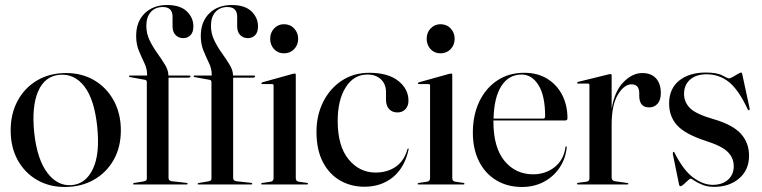

<svg xmlns="http://www.w3.org/2000/svg" viewBox="-20 -735 3036 765"><path d="M243.5 -444Q306.5 -444 355.8 -415Q405 -386 433.2 -334.2Q461.5 -282.5 461.5 -215.5Q461.5 -148.5 432.8 -97.8Q404 -47 353.5 -18.5Q303 10 238.5 10Q175.5 10 126.8 -18.5Q78 -47 50.2 -97.8Q22.5 -148.5 22.5 -215.5Q22.5 -282.5 50.5 -334Q78.5 -385.5 128.2 -414.8Q178 -444 243.5 -444ZM266.5 2.5Q322 -2.5 350.2 -62Q378.5 -121.5 367.5 -229Q356.5 -337.5 316.8 -389.8Q277 -442 217.5 -437Q158.5 -432 132 -371.2Q105.5 -310.5 116.5 -205Q128 -100 168.8 -46.2Q209.5 7.5 266.5 2.5Z M651.5 -26Q651.5 -15 663.5 -13L722.5 -6.5Q727.5 -6 727.5 -3Q727.5 0 724 0H513Q510 0 510 -2.5Q510 -5 514.5 -6L553.5 -12.5Q565 -14.5 565 -23V-407.5Q565 -416 557.5 -417L497 -428Q494 -428.5 494 -431.5Q494 -434 497 -434H566V-439Q566 -461.5 555 -484.2Q544 -507 533.2 -533Q522.5 -559 522.5 -592Q522.5 -648.5 556.5 -681.8Q590.5 -715 646 -715Q698 -715 724.2 -689.8Q750.5 -664.5 750.5 -630Q750.5 -606.5 739 -594.8Q727.5 -583 710 -583Q692 -583 679.8 -595.2Q667.5 -607.5 667.5 -630V-668Q667.5 -707 629 -707Q598.5 -707 580.8 -687Q563 -667 563 -632Q563 -601.5 576.2 -574.2Q589.5 -547 607 -522.8Q624.5 -498.5 637.8 -476.5Q651 -454.5 651 -434H734Q739 -434 739 -431.5Q739 -425.5 728.5 -425.5H651.5ZM909 -26Q909 -15 921 -13L980 -6.5Q985 -6 985 -3Q985 0 981.5 0H770.5Q767.5 0 767.5 -2.5Q767.5 -5 772 -6L811 -12.5Q822.5 -14.5 822.5 -23V-407.5Q822.5 -416 815 -417L754.5 -428Q751.5 -428.5 751.5 -431.5Q751.5 -434 754.5 -434H823.5V-439Q823.5 -461.5 812.5 -484.2Q801.5 -507 790.8 -533Q780 -559 780 -592Q780 -648.5 814 -681.8Q848 -715 903.5 -715Q955.5 -715 981.8 -689.8Q1008 -664.5 1008 -630Q1008 -606.5 996.5 -594.8Q985 -583 967.5 -583Q949.5 -583 937.2 -595.2Q925 -607.5 925 -630V-668Q925 -707 886.5 -707Q856 -707 838.2 -687Q820.5 -667 820.5 -632Q820.5 -601.5 833.8 -574.2Q847 -547 864.5 -522.8Q882 -498.5 895.2 -476.5Q908.5 -454.5 908.5 -434H991.5Q996.5 -434 996.5 -431.5Q996.5 -425.5 986 -425.5H909ZM1111.5 -522.5Q1087.5 -522.5 1072 -539.2Q1056.5 -556 1056.5 -580.5Q1056.5 -605 1072.2 -621.8Q1088 -638.5 1111.5 -638.5Q1136.5 -638.5 1152.2 -621.5Q1168 -604.5 1168 -580.5Q1168 -556 1152 -539.2Q1136 -522.5 1111.5 -522.5ZM1158.5 -437V-25.5Q1158.5 -13 1170.5 -11L1202 -6.5Q1207 -6 1207 -3Q1207 0 1203 0H1023.5Q1020.5 0 1020.5 -3Q1020.5 -5 1024.5 -6L1058 -11Q1070 -13 1070 -25V-394.5Q1070 -400 1064 -400H1025Q1021.5 -400 1021.5 -403Q1021.5 -405 1025.5 -407L1145.5 -440.5Q1151.5 -442 1154 -442Q1158.5 -442 1158.5 -437Z M1607.5 -334Q1607.5 -313 1595.5 -300Q1583.5 -287 1563.5 -287Q1543 -287 1530.5 -300.2Q1518 -313.5 1518 -338V-367.5Q1518 -399.5 1498 -418.8Q1478 -438 1443.5 -438Q1389.5 -438 1357.5 -387.2Q1325.5 -336.5 1325.5 -253Q1325.5 -153 1368.8 -100.2Q1412 -47.5 1476.5 -47.5Q1522.5 -47.5 1556.2 -70.2Q1590 -93 1603.5 -140.5Q1604 -143.5 1606.5 -143.5Q1609 -143 1608 -139.5Q1592.5 -67.5 1545.8 -29.2Q1499 9 1432 9Q1378 9 1334.8 -16Q1291.5 -41 1266.2 -89.8Q1241 -138.5 1241 -210Q1241 -275.5 1267.5 -328.8Q1294 -382 1341.5 -413.5Q1389 -445 1451.5 -445Q1526 -445 1566.8 -412.8Q1607.5 -380.5 1607.5 -334Z M1735 -522.5Q1711 -522.5 1695.5 -539.2Q1680 -556 1680 -580.5Q1680 -605 1695.8 -621.8Q1711.5 -638.5 1735 -638.5Q1760 -638.5 1775.8 -621.5Q1791.5 -604.5 1791.5 -580.5Q1791.5 -556 1775.5 -539.2Q1759.5 -522.5 1735 -522.5ZM1782 -437V-25.5Q1782 -13 1794 -11L1825.5 -6.5Q1830.5 -6 1830.5 -3Q1830.5 0 1826.5 0H1647Q1644 0 1644 -3Q1644 -5 1648 -6L1681.5 -11Q1693.5 -13 1693.5 -25V-394.5Q1693.5 -400 1687.5 -400H1648.5Q1645 -400 1645 -403Q1645 -405 1649 -407L1769 -440.5Q1775 -442 1777.5 -442Q1782 -442 1782 -437Z M2241 -263.5Q2241 -255 2231.5 -255H1946Q1946 -253 1946 -250.5Q1946 -147.5 1990 -94Q2034 -40.5 2104.5 -40.5Q2154 -40.5 2190.2 -69.5Q2226.5 -98.5 2233 -148.5Q2233 -152 2235 -152Q2238.5 -152 2238 -147.5Q2233.5 -102.5 2209.5 -66.8Q2185.5 -31 2146.8 -10.5Q2108 10 2060 10Q2001.5 10 1957.2 -16.8Q1913 -43.5 1888.5 -92.2Q1864 -141 1864 -207Q1864 -276 1889.5 -329.8Q1915 -383.5 1961 -414.2Q2007 -445 2069 -445Q2121.5 -445 2160 -421.5Q2198.5 -398 2219.8 -357Q2241 -316 2241 -263.5ZM2058.5 -438Q2007 -438 1977.8 -392.5Q1948.5 -347 1946.5 -262.5H2144.5Q2152 -262.5 2152 -271Q2152 -354 2125.5 -396Q2099 -438 2058.5 -438Z M2417 -434.5V-301.5Q2429 -372.5 2464.5 -408.2Q2500 -444 2539 -444Q2574.5 -444 2593.8 -422.8Q2613 -401.5 2613 -364.5Q2613 -336 2599.8 -321.5Q2586.5 -307 2566.5 -307Q2528.5 -307 2527 -350.5V-364.5Q2526.5 -399 2496 -399Q2467 -399 2442 -358.2Q2417 -317.5 2417 -237.5V-27.5Q2417 -15.5 2429.5 -13L2479 -6Q2483.5 -5.5 2483.5 -3Q2483.5 0 2479 0H2283.5Q2279 0 2279 -3Q2279 -6 2285 -7L2316.5 -11Q2328.5 -13 2328.5 -23.5V-396Q2328.5 -402 2323 -402H2283Q2279.5 -402 2279.5 -405Q2279.5 -407.5 2284 -409L2404 -438.5Q2410 -440 2412.5 -440Q2417 -440 2417 -434.5Z M2819.5 1.5Q2858 1.5 2880.8 -19Q2903.5 -39.5 2903.5 -72.5Q2903.5 -106 2879.5 -129.8Q2855.5 -153.5 2792.5 -173.5Q2709.5 -200.5 2677.8 -235.8Q2646 -271 2646 -322.5Q2646 -381.5 2686 -413.8Q2726 -446 2792 -446Q2837 -446 2858.5 -434.2Q2880 -422.5 2884.5 -422.5Q2888.5 -422.5 2899 -428.2Q2909.5 -434 2919.5 -440Q2929.5 -446 2932 -446Q2936 -446 2937 -441.5L2966.5 -304.5Q2968 -297.5 2965 -296Q2962 -294.5 2959.5 -298.5Q2923.5 -376.5 2884.8 -407.8Q2846 -439 2795.5 -439Q2753.5 -439 2729.5 -417.8Q2705.5 -396.5 2705.5 -361Q2705.5 -328 2729.5 -304Q2753.5 -280 2824 -260Q2899.5 -238 2932 -202Q2964.5 -166 2964.5 -114.5Q2964.5 -58 2925.2 -24.2Q2886 9.5 2825.5 9.5Q2798.5 9.5 2778.5 1.2Q2758.5 -7 2746.5 -15.2Q2734.5 -23.5 2731.5 -23.5Q2729 -23.5 2720.8 -15.8Q2712.5 -8 2704 -0.5Q2695.5 7 2692 7Q2686.5 7 2685.5 -0.5L2661 -120Q2660 -128 2663 -130Q2665 -131 2667 -127.5Q2703 -56 2742.5 -27.2Q2782 1.5 2819.5 1.5Z"/></svg>

Font: Fraunces 144pt S000
Style: Regular
Weight: 400
Version: Version 1.000; ttfautohint (v1.8.3)